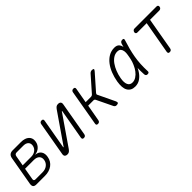

<svg xmlns="http://www.w3.org/2000/svg" viewBox="210 -1565 2581 2581"><g transform="rotate(-45 1500.0 -275.0)"><path d="M93 0Q59 0 45.5 -16.5Q32 -33 37 -67L110 -483Q116 -517 136 -533.5Q156 -550 190 -550H347Q425 -550 464.5 -513Q504 -476 493 -412Q485 -365 450 -333Q415 -301 368 -296L367 -293Q421 -289 447 -251Q473 -213 462 -154Q456 -118 438.5 -89.5Q421 -61 394 -41Q367 -21 332 -10.5Q297 0 255 0ZM134 -257 105 -91Q102 -74 109 -65.5Q116 -57 133 -57H266Q319 -57 355 -84.5Q391 -112 399 -157Q407 -203 380.5 -230Q354 -257 300 -257ZM210 -493Q193 -493 183 -484.5Q173 -476 170 -459L144 -312H305Q353 -312 386 -336.5Q419 -361 427 -402Q434 -444 409.5 -468.5Q385 -493 337 -493Z M628 -48 712 -528Q715 -544 724.5 -552Q734 -560 750 -560Q767 -560 773 -552Q779 -544 777 -528L702 -102Q701 -99 701.5 -97.5Q702 -96 705 -96Q707 -96 708 -98L711 -102L1000 -521Q1013 -539 1026.5 -549.5Q1040 -560 1062 -560Q1090 -560 1102.5 -545.5Q1115 -531 1109 -502L1025 -22Q1022 -6 1012.5 2Q1003 10 987 10Q970 10 964 2Q958 -6 960 -22L1035 -448Q1036 -451 1035.5 -452.5Q1035 -454 1032 -454Q1030 -454 1029 -453L1026 -448L737 -29Q724 -11 710.5 -0.5Q697 10 675 10Q647 10 634.5 -4.5Q622 -19 628 -48Z M1254 10Q1237 10 1231 2Q1225 -6 1228 -22L1316 -528Q1319 -544 1328.5 -552Q1338 -560 1355 -560Q1371 -560 1377.5 -552Q1384 -544 1381 -528L1343 -314H1446Q1455 -314 1462 -317.5Q1469 -321 1476 -328L1663 -540Q1672 -550 1683 -555Q1694 -560 1706 -560Q1732 -560 1735.5 -550Q1739 -540 1720 -519L1529 -302Q1523 -295 1521.5 -288Q1520 -281 1524 -274L1639 -33Q1649 -11 1641 -0.5Q1633 10 1608 10Q1595 10 1586.5 4.5Q1578 -1 1572 -11L1460 -243Q1456 -250 1450.5 -253.5Q1445 -257 1437 -257H1334L1292 -22Q1289 -6 1279.5 2Q1270 10 1254 10Z M1964 10Q1924 10 1896.5 -5Q1869 -20 1853 -48Q1837 -76 1834 -117.5Q1831 -159 1840 -212Q1852 -282 1877 -345Q1902 -408 1939 -456Q1976 -504 2024.5 -532Q2073 -560 2132 -560Q2179 -560 2201 -536Q2221 -513 2227 -479Q2234 -503 2241 -528Q2247 -545 2258 -552.5Q2269 -560 2285 -560Q2302 -560 2307 -552.5Q2312 -545 2306 -528Q2285 -463 2269 -402Q2253 -341 2242.5 -280Q2232 -219 2228.5 -155.5Q2225 -92 2228 -21Q2230 -6 2222.5 2Q2215 10 2198.5 10Q2182 10 2174 2Q2166 -6 2164 -21Q2160 -86 2162 -145Q2150 -119 2134 -95Q2104 -49 2061.5 -19.5Q2019 10 1964 10ZM1977 -55Q2013 -55 2046.5 -76.5Q2080 -98 2107 -133.5Q2134 -169 2153 -214Q2171 -254 2180 -296Q2183 -313 2187 -331L2193 -367Q2199 -401 2195 -429.5Q2191 -458 2175 -476.5Q2159 -495 2122 -495Q2083 -495 2047.5 -472Q2012 -449 1983.5 -409Q1955 -369 1934.5 -317.5Q1914 -266 1904 -209Q1891 -136 1909.5 -95.5Q1928 -55 1977 -55Z M2674 -485H2496Q2482 -485 2474.5 -494Q2467 -503 2470 -518Q2473 -532 2483 -541Q2493 -550 2507 -550H2927Q2941 -550 2948.5 -541Q2956 -532 2953 -518Q2951 -503 2940 -494Q2929 -485 2914 -485H2738L2657 -22Q2654 -6 2644.5 2Q2635 10 2619 10Q2602 10 2596 2Q2590 -6 2592 -22Z"/></g></svg>

Font: Maple Mono ExtraLight
Style: Italic
Weight: 275
Italic angle: -10°
Monospace: yes
Designer: subframe7536
Version: Version 7.000